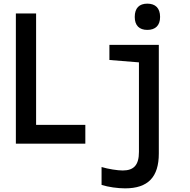

<svg xmlns="http://www.w3.org/2000/svg" viewBox="-20 -788 1040 1053"><path d="M788 -624C832 -624 858 -648 858 -695C858 -744 832 -768 788 -768C744 -768 719 -744 719 -695C719 -648 744 -624 788 -624ZM67 0H448V-103H178V-714H67ZM666 245C792 245 851 183 851 54V-542H580V-459L742 -446V45C742 116 715 147 653 147C625 147 573 139 537 128V226C574 238 626 245 666 245Z"/></svg>

Font: Noto Sans Mono ExtraCondensed SemiBold
Style: Regular
Weight: 600
Width: 2
Designer: Monotype Design Team
Foundry: Monotype Imaging Inc.
Version: Version 2.014